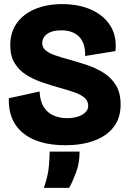

<svg xmlns="http://www.w3.org/2000/svg" viewBox="-20 -694 625 936"><path d="M299 14Q229 14 176.5 -2Q124 -18 89 -48Q54 -78 37.5 -120.5Q21 -163 23 -215L173 -248Q175 -202 192.5 -173.5Q210 -145 240 -131.5Q270 -118 307 -118Q337 -118 360 -125.5Q383 -133 396.5 -146.5Q410 -160 410 -178Q410 -202 392 -217.5Q374 -233 342.5 -244Q311 -255 271 -266Q228 -278 185.5 -292.5Q143 -307 108 -329Q73 -351 51.5 -386Q30 -421 30 -473Q30 -537 62.5 -582Q95 -627 152.5 -650.5Q210 -674 284 -674Q362 -674 423 -647.5Q484 -621 517 -570Q550 -519 543 -445L395 -421Q396 -451 389 -474Q382 -497 367.5 -513Q353 -529 331 -537.5Q309 -546 279 -546Q248 -546 227.5 -538Q207 -530 196.5 -516Q186 -502 186 -484Q186 -463 202 -449Q218 -435 248 -424.5Q278 -414 319 -403Q362 -391 405.5 -376.5Q449 -362 486 -338.5Q523 -315 545.5 -278Q568 -241 568 -184Q568 -118 533.5 -74Q499 -30 438.5 -8Q378 14 299 14ZM194 222Q215 160 218.5 115Q222 70 222 45H368Q368 101 350.5 147.5Q333 194 317 222Z"/></svg>

Font: Bricolage Grotesque 96pt ExtraBold
Style: Regular
Weight: 800
Designer: Mathieu Triay
Foundry: Atelier Triay
Version: Version 1.001;gftools[0.9.33.dev8+g029e19f]